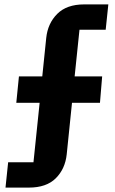

<svg xmlns="http://www.w3.org/2000/svg" viewBox="-20 -718 524 872"><path d="M5 134 17 19H132L160 -251H54L66 -371H172L190 -546Q197 -612 240 -655Q283 -698 362 -698H472L460 -583H341L319 -371H444L434 -251H307L283 -17Q276 49 233.5 91.5Q191 134 111 134Z"/></svg>

Font: IBM Plex Sans Var
Style: Regular
Weight: 400
Designer: Mike Abbink, Paul van der Laan, Pieter van Rosmalen
Foundry: Bold Monday
Version: Version 3.000